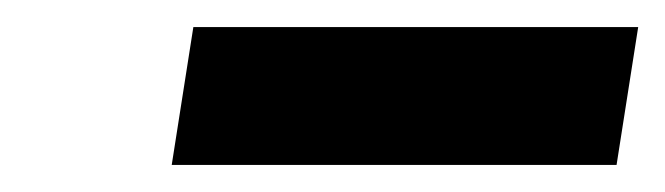

<svg xmlns="http://www.w3.org/2000/svg" viewBox="-20 -672 492 142"><path d="M107 -550H436L452 -652H123Z"/></svg>

Font: Charger Sport
Style: BlkNrwObl
Weight: 900
Designer: Jasper
Foundry: Cannot Into Space Fonts
Version: Version 1.1